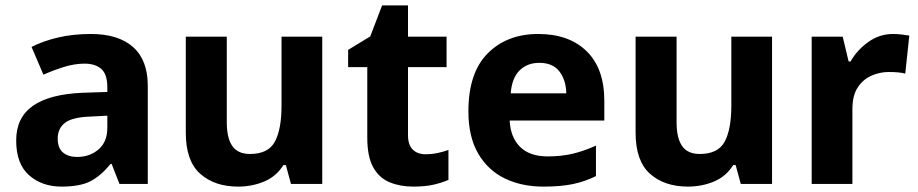

<svg xmlns="http://www.w3.org/2000/svg" viewBox="-20 -682 3404 712"><path d="M317 -556Q419 -556 473.5 -507.5Q528 -459 528 -364V0H423L394 -74H390Q354 -30 315.5 -10Q277 10 208 10Q136 10 88 -32Q40 -74 40 -161Q40 -246 102 -289.5Q164 -333 287 -338L378 -341V-358Q378 -407 355.5 -426.5Q333 -446 294 -446Q257 -446 218 -434Q179 -422 141 -405L97 -508Q140 -530 195.5 -543Q251 -556 317 -556ZM321 -250Q249 -248 221.5 -227Q194 -206 194 -168Q194 -133 213.5 -116.5Q233 -100 266 -100Q313 -100 345.5 -128Q378 -156 378 -208V-253Z M1175 -546V0H1059L1040 -70H1031Q1005 -28 960 -9Q915 10 863 10Q776 10 722.5 -37.5Q669 -85 669 -190V-546H821V-228Q821 -170 841.5 -140.5Q862 -111 907 -111Q975 -111 999.5 -157Q1024 -203 1024 -290V-546Z M1558 -110Q1581 -110 1602.5 -114.5Q1624 -119 1643 -126V-15Q1618 -4 1587 3Q1556 10 1513 10Q1464 10 1425 -6Q1386 -22 1364 -61.5Q1342 -101 1342 -172V-433H1271V-497L1353 -547L1397 -662H1493V-546H1636V-433H1493V-181Q1493 -145 1510.5 -127.5Q1528 -110 1558 -110Z M1976 -556Q2090 -556 2155.5 -492Q2221 -428 2221 -308V-235H1870Q1873 -173 1908.5 -137.5Q1944 -102 2011 -102Q2062 -102 2104 -112Q2146 -122 2190 -142V-29Q2150 -9 2105 0.5Q2060 10 1995 10Q1914 10 1851.5 -20.5Q1789 -51 1753 -113Q1717 -175 1717 -269Q1717 -412 1788.5 -484Q1860 -556 1976 -556ZM1980 -449Q1935 -449 1906.5 -420.5Q1878 -392 1874 -336H2080Q2079 -385 2054.5 -417Q2030 -449 1980 -449Z M2843 -546V0H2727L2708 -70H2699Q2673 -28 2628 -9Q2583 10 2531 10Q2444 10 2390.5 -37.5Q2337 -85 2337 -190V-546H2489V-228Q2489 -170 2509.5 -140.5Q2530 -111 2575 -111Q2643 -111 2667.5 -157Q2692 -203 2692 -290V-546Z M3292 -556Q3307 -556 3324 -554Q3341 -552 3352 -550L3337 -409Q3326 -412 3311 -413.5Q3296 -415 3275 -415Q3244 -415 3213 -402Q3182 -389 3161.5 -359Q3141 -329 3141 -277V0H2990V-546H3105L3127 -454H3134Q3158 -496 3199.5 -526Q3241 -556 3292 -556Z"/></svg>

Font: Noto Sans Thai Looped
Style: Bold
Weight: 700
Designer: Sasikarn Vongin, Ben Mitchell
Foundry: The Fontpad Ltd
Version: Version 1.001; ttfautohint (v1.8.4.7-5d5b)